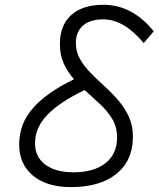

<svg xmlns="http://www.w3.org/2000/svg" viewBox="-20 -762 654 792"><path d="M272.5 9.8Q173.3 9.8 116.2 -37.4Q59.1 -84.5 59.1 -165.5Q59.1 -252 116.5 -316.7Q173.8 -381.3 285.2 -435.1Q259.8 -463.9 243.4 -499Q227.1 -534.2 227.1 -580.6Q227.1 -657.7 273.9 -700Q320.8 -742.2 406.7 -742.2Q525.9 -742.2 614.3 -632.8L572.8 -584.5Q491.7 -682.1 405.3 -682.1Q351.6 -682.1 322.3 -656.5Q293 -630.9 293 -584.5Q293 -548.3 310.1 -518.3Q327.1 -488.3 353.8 -461.2Q380.4 -434.1 410.6 -406.7Q440.9 -379.4 467.5 -348.6Q494.1 -317.9 511.2 -281.2Q528.3 -244.6 528.3 -198.7Q528.3 -100.1 460.7 -45.2Q393.1 9.8 272.5 9.8ZM329.1 -390.6Q226.6 -341.3 175.5 -288.6Q124.5 -235.8 124.5 -170.4Q124.5 -114.7 166.7 -83Q209 -51.3 282.7 -51.3Q367.7 -51.3 415.3 -89.1Q462.9 -127 462.9 -194.3Q462.9 -238.8 442.6 -272Q422.4 -305.2 391.6 -333.5Q360.8 -361.8 329.1 -390.6Z"/></svg>

Font: Cascadia Code Light
Style: Italic
Weight: 300
Italic angle: -10°
Monospace: yes
Designer: Aaron Bell
Foundry: Saja Typeworks
Version: Version 2404.023; ttfautohint (v1.8.4)